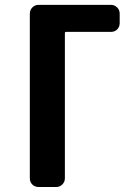

<svg xmlns="http://www.w3.org/2000/svg" viewBox="-20 -750 540 770"><path d="M424.8 -730.5Q439.5 -730.5 449.7 -720.2Q460 -710 460 -695.3V-657.2Q460 -642.6 450.2 -632.3Q440.4 -622.1 424.8 -622.1H245.1Q240.2 -622.1 240.2 -617.2V-35.2Q240.2 -20.5 230 -10.3Q219.7 0 205.1 0H134.8Q120.1 0 109.9 -9.8Q99.6 -19.5 99.6 -35.2V-695.3Q99.6 -710 109.9 -720.2Q120.1 -730.5 134.8 -730.5Z"/></svg>

Font: Rounded-L Mgen+ 1mn bold
Style: Bold
Weight: 700
Designer: [Source Han Sans]
Ryoko NISHIZUKA  (kana & ideographs); Paul D. Hunt (Latin, Greek & Cyrillic); Wenlong ZHANG  (bopomofo
Version: Version 1.059.20150602